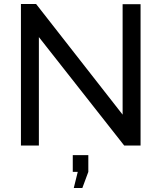

<svg xmlns="http://www.w3.org/2000/svg" viewBox="-20 -730 810 963"><path d="M175 -544V0H85V-710H161L595 -155V-709H685V0H603ZM350 213 370 132H345V48H423V132L393 213Z"/></svg>

Font: Raleway Thin Medium
Style: Regular
Weight: 500
Version: Version 4.026